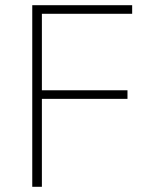

<svg xmlns="http://www.w3.org/2000/svg" viewBox="-20 -718 581 738"><path d="M104 0V-698H488V-665H141V-371H470V-338H141V0Z"/></svg>

Font: IBM Plex Sans Thai Looped ExtraLight
Style: Regular
Weight: 200
Designer: Mike Abbink, Paul van der Laan, Pieter van Rosmalen, Ben Mitchell, Mark Frömberg
Foundry: Bold Monday
Version: Version 1.0